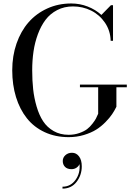

<svg xmlns="http://www.w3.org/2000/svg" viewBox="-20 -780 770 1106"><path d="M440.5 -292.5H710.5V-277.5H650.5V-165Q640 -143.5 626 -122.5Q612 -101.5 587.5 -76.5Q563 -51.5 534 -33.2Q505 -15 463.5 -2.5Q422 10 375.5 10Q299 10 237.2 -18.8Q175.5 -47.5 134.8 -98.8Q94 -150 72.2 -220.8Q50.5 -291.5 50.5 -375Q50.5 -458 75.2 -529.2Q100 -600.5 144.2 -651.2Q188.5 -702 252 -731Q315.5 -760 390.5 -760Q439.5 -760 484.8 -742.5Q530 -725 564 -694L619 -750H631V-545H617.5Q616 -603 584.8 -649Q553.5 -695 505 -719Q456.5 -743 400.5 -743Q350 -743 309.5 -722Q269 -701 242.5 -666Q216 -631 198.2 -583Q180.5 -535 173 -483.2Q165.5 -431.5 165.5 -375Q165.5 -316.5 171 -266Q176.5 -215.5 191 -166Q205.5 -116.5 228.5 -81.5Q251.5 -46.5 289 -25Q326.5 -3.5 375.5 -3.5Q408.5 -3.5 436.8 -13.5Q465 -23.5 481.5 -36Q498 -48.5 512.8 -67.8Q527.5 -87 532.5 -96.8Q537.5 -106.5 543.5 -120.5Q545 -124 545.5 -125V-277.5H440.5ZM341.5 147.5Q341.5 127.5 356.8 113.8Q372 100 395 100Q419.5 100 435.2 120.8Q451 141.5 451 178Q451 229 421 267.8Q391 306.5 340 306.5V295.5Q387 295.5 415.2 256Q443.5 216.5 438 165Q433.5 177 421 185.8Q408.5 194.5 392 194.5Q367.5 194.5 354.5 181.2Q341.5 168 341.5 147.5Z"/></svg>

Font: Bodoni* 16pt
Style: Regular
Weight: 400
Version: Version 2.3